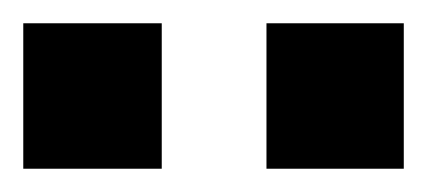

<svg xmlns="http://www.w3.org/2000/svg" viewBox="-33 -642 367 165"><path d="M-13 -497V-622H106V-497ZM196 -497V-622H314V-497Z"/></svg>

Font: Pixelify Sans SemiBold
Style: Regular
Weight: 600
Designer: Stefie Justprince
Foundry: Typecalism Foundryline
Version: Version 1.000